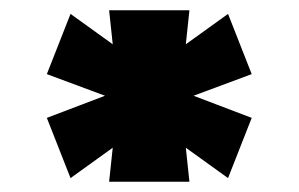

<svg xmlns="http://www.w3.org/2000/svg" viewBox="-20 -803 580 373"><path d="M71 -659 184 -617 71 -574 117 -457 199 -516 192 -450H348L341 -516L423 -457L469 -574L356 -617L469 -659L423 -776L341 -717L348 -783H192L199 -717L117 -776Z"/></svg>

Font: Kreadon Extra Bold
Style: Regular
Weight: 800
Designer: kohakuno
Foundry: StudioGnu
Version: Version 1.000;Glyphs 3.1.2 (3151)